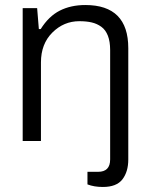

<svg xmlns="http://www.w3.org/2000/svg" viewBox="-20 -558 593 760"><path d="M387.2 182.1Q352.5 182.1 326.2 171.9V122.1H368.2Q416 122.1 416 73.2V-359.9Q416 -393.6 407 -416.7Q397.9 -439.9 380.9 -452.1Q363.8 -464.4 343 -469.2Q322.3 -474.1 293.9 -474.1Q232.4 -474.1 187.3 -429.2Q142.1 -384.3 142.1 -311V0H69.8V-525.9H127L133.8 -442.9H141.1Q172.9 -493.7 216.6 -515.9Q260.3 -538.1 317.9 -538.1Q487.8 -538.1 487.8 -367.2V73.2Q487.8 121.6 464.6 151.9Q441.4 182.1 387.2 182.1Z"/></svg>

Font: Archivo Light
Style: Regular
Weight: 300
Designer: Hector Gatti
Foundry: Omnibus-Type
Version: Version 2.001